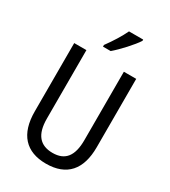

<svg xmlns="http://www.w3.org/2000/svg" viewBox="-226 -1053 1038 1172"><g transform="rotate(30 292.5 -466.5)"><path d="M428 -934V-943H328C307 -898 273 -844 237 -795V-783H291C334 -819 403 -894 428 -934ZM511 -232V-714H424V-232C424 -121 383 -67 294 -67C206 -67 160 -119 160 -231V-714H74V-232C74 -73 150 10 292 10C438 10 511 -75 511 -232Z"/></g></svg>

Font: Noto Sans Ethiopic Condensed
Style: Regular
Weight: 400
Width: 3
Designer: Monotype Design Team
Foundry: Monotype Imaging Inc.
Version: Version 2.102